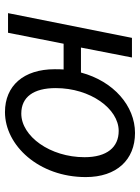

<svg xmlns="http://www.w3.org/2000/svg" viewBox="82 -620 550 753"><g transform="rotate(90 356.5 -243.0)"><path d="M425 -52C360 -52 325 -100 325 -187C325 -323 406 -434 493 -434C557 -434 596 -388 596 -300C596 -165 514 -52 425 -52ZM419 12C550 12 674 -121 674 -305C674 -426 606 -498 501 -498C395 -498 298 -414 264 -286H166L205 -486H128L31 0H108L151 -218H252C251 -207 251 -195 251 -183C251 -61 316 12 419 12Z"/></g></svg>

Font: Source Sans Pro
Style: Italic
Weight: 400
Italic angle: -11°
Designer: Paul D. Hunt
Foundry: Adobe Systems Incorporated
Version: Version 3.006;hotconv 1.0.111;makeotfexe 2.5.65597